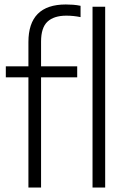

<svg xmlns="http://www.w3.org/2000/svg" viewBox="-20 -838 564 858"><path d="M107 0V-492.5H6V-541.5H107V-650Q107 -818 274 -818Q289 -818 306.5 -816.8Q324 -815.5 340 -812V-761.5Q308.5 -768 276.5 -768Q221 -768 192.2 -741.2Q163.5 -714.5 163.5 -652V-541.5H325V-492.5H163.5V0ZM393.5 0V-808H450V0Z"/></svg>

Font: Encode Sans Semi Condensed Light
Style: Regular
Weight: 300
Width: 4
Designer: Multiple Designers
Foundry: Impallari Type
Version: Version 3.000; ttfautohint (v1.8.3) -l 8 -r 50 -G 200 -x 14 